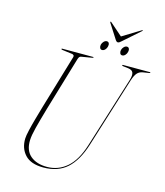

<svg xmlns="http://www.w3.org/2000/svg" viewBox="-134 -1029 976 1139"><g transform="rotate(15 354.0 -459.5)"><path d="M464.5 -187 601.5 -624Q611 -655 605 -670.5Q599 -686 575 -689L542 -693Q535.5 -694 535.5 -697Q535.5 -700 539.5 -700H705.5Q708.5 -700 708.5 -698Q708.5 -695 702 -694L664.5 -688Q643.5 -684.5 630.8 -670.2Q618 -656 607 -622L472.5 -192Q440.5 -90 385 -40Q329.5 10 239.5 10Q163 10 126.8 -29.2Q90.5 -68.5 92.5 -129Q93 -145.5 101 -180.2Q109 -215 120.8 -256.8Q132.5 -298.5 143.5 -336L242.5 -668Q245 -675.5 240.8 -680Q236.5 -684.5 231 -685L169 -693Q162.5 -694 162.5 -697Q162.5 -700 166.5 -700H356.5Q359.5 -700 359.5 -698Q359.5 -695 353 -694L288 -683Q282 -682.5 277.8 -678.5Q273.5 -674.5 270 -664L171.5 -333Q148 -252 135.8 -203.8Q123.5 -155.5 122.5 -126Q120.5 -63 158 -31Q195.5 1 260 1Q328.5 1 381.2 -44.2Q434 -89.5 464.5 -187ZM396.5 -753.5Q387 -753.5 383 -762.2Q379 -771 381.5 -782.5Q384.5 -794 393 -802.5Q401.5 -811 411 -811Q421 -811 424.8 -802.5Q428.5 -794 425.5 -782.5Q423 -771 414.8 -762.2Q406.5 -753.5 396.5 -753.5ZM520 -753.5Q510.5 -753.5 506.5 -762.2Q502.5 -771 505 -782.5Q508 -794 516.5 -802.5Q525 -811 534.5 -811Q544.5 -811 548.2 -802.5Q552 -794 549 -782.5Q546.5 -771 538.2 -762.2Q530 -753.5 520 -753.5ZM496 -834Q489.5 -828 484.8 -824.8Q480 -821.5 474.5 -821.5Q467 -821.5 459 -834L402 -923Q400 -927 402 -929Q404 -930.5 407.5 -927L484 -860L593.5 -927Q599 -930.5 600 -929Q602 -927 597 -923Z"/></g></svg>

Font: Fraunces 144pt Thin
Style: Italic
Weight: 100
Italic angle: -16°
Version: Version 1.000;[b76b70a41]